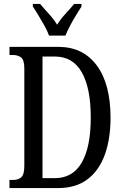

<svg xmlns="http://www.w3.org/2000/svg" viewBox="-20 -951 624 971"><path d="M28 0V-41H47Q73 -41 88 -55Q103 -69 103 -112V-605Q103 -648 86.5 -660.5Q70 -673 44 -673H28V-714H275Q400 -714 469.5 -620Q539 -526 539 -356Q539 -247 509.5 -167Q480 -87 421.5 -43.5Q363 0 275 0ZM257 -50Q348 -50 393.5 -129Q439 -208 439 -356Q439 -506 393.5 -585.5Q348 -665 258 -665H195V-50ZM228 -771Q220 -794 205 -820.5Q190 -847 174.5 -873Q159 -899 146 -918V-931H183Q204 -906 227.5 -880.5Q251 -855 269 -826Q287 -855 310.5 -880.5Q334 -906 355 -931H392V-918Q380 -899 364 -873Q348 -847 334 -820.5Q320 -794 311 -771Z"/></svg>

Font: Noto Serif Hebrew ExtraCondensed
Style: Regular
Weight: 400
Width: 2
Designer: Monotype Design Team
Foundry: Monotype Imaging Inc.
Version: Version 2.004; ttfautohint (v1.8.4.7-5d5b)